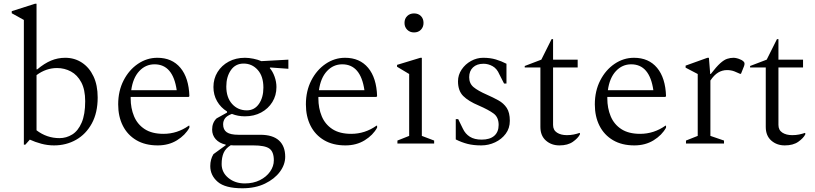

<svg xmlns="http://www.w3.org/2000/svg" viewBox="-20 -770 4370 1030"><path d="M108 6V-663L43 -699V-710L168 -750H176V-398H180Q218 -430 254 -445Q290 -460 330 -460Q380 -460 419.5 -434Q459 -408 481.5 -360.5Q504 -313 504 -247Q504 -165 472.5 -107.5Q441 -50 388 -20Q335 10 270 10Q235 10 201.5 1Q168 -8 140 -21L116 6ZM286 -405Q227 -405 176 -367V-71Q231 -29 299 -29Q336 -29 367.5 -48.5Q399 -68 418 -112Q437 -156 437 -227Q437 -289 416 -328.5Q395 -368 360.5 -386.5Q326 -405 286 -405Z M826 10Q759 10 711.5 -18Q664 -46 639 -95.5Q614 -145 614 -210Q614 -282 643 -338.5Q672 -395 720 -427.5Q768 -460 824 -460Q903 -460 948 -406Q993 -352 996 -254L992 -250H681Q681 -246 681 -242Q681 -190 699 -146.5Q717 -103 756 -77.5Q795 -52 857 -52Q931 -52 993 -96H996V-85Q974 -45 929.5 -17.5Q885 10 826 10ZM809 -425Q761 -425 727 -388.5Q693 -352 684 -286H928Q908 -425 809 -425Z M1294 -146Q1256 -146 1224 -159Q1197 -149 1187 -135Q1177 -121 1177 -103Q1177 -74 1196.5 -60.5Q1216 -47 1259 -47H1376Q1443 -47 1476.5 -16.5Q1510 14 1510 71Q1510 113 1481.5 151.5Q1453 190 1401.5 215Q1350 240 1280 240Q1188 240 1148 205.5Q1108 171 1108 121Q1108 85 1125 57L1191 9V6Q1156 -2 1137 -23.5Q1118 -45 1118 -75Q1118 -112 1142 -135L1198 -166V-172Q1164 -193 1144.5 -227Q1125 -261 1125 -303Q1125 -348 1147 -383.5Q1169 -419 1207 -439.5Q1245 -460 1294 -460Q1315 -460 1339.5 -455Q1364 -450 1382 -442L1527 -450V-401L1430 -408L1427 -405Q1443 -387 1453 -359Q1463 -331 1463 -303Q1463 -258 1441 -222.5Q1419 -187 1381 -166.5Q1343 -146 1294 -146ZM1304 -178Q1345 -178 1369 -212.5Q1393 -247 1393 -300Q1393 -361 1362.5 -395Q1332 -429 1287 -429Q1243 -429 1218.5 -393.5Q1194 -358 1194 -306Q1194 -247 1225 -212.5Q1256 -178 1304 -178ZM1169 110Q1169 155 1205 184.5Q1241 214 1293 214Q1339 214 1374 196.5Q1409 179 1429 150.5Q1449 122 1449 90Q1449 44 1425 27Q1401 10 1339 10H1233Q1225 10 1218 9Q1190 26 1179.5 50.5Q1169 75 1169 110Z M1833 10Q1766 10 1718.5 -18Q1671 -46 1646 -95.5Q1621 -145 1621 -210Q1621 -282 1650 -338.5Q1679 -395 1727 -427.5Q1775 -460 1831 -460Q1910 -460 1955 -406Q2000 -352 2003 -254L1999 -250H1688Q1688 -246 1688 -242Q1688 -190 1706 -146.5Q1724 -103 1763 -77.5Q1802 -52 1864 -52Q1938 -52 2000 -96H2003V-85Q1981 -45 1936.5 -17.5Q1892 10 1833 10ZM1816 -425Q1768 -425 1734 -388.5Q1700 -352 1691 -286H1935Q1915 -425 1816 -425Z M2201 -596Q2179 -596 2164.5 -610.5Q2150 -625 2150 -647Q2150 -670 2164.5 -684Q2179 -698 2201 -698Q2224 -698 2238 -684Q2252 -670 2252 -647Q2252 -625 2238 -610.5Q2224 -596 2201 -596ZM2112 0V-16L2175 -41V-373L2110 -412V-422L2235 -460H2243V-41L2309 -16V0Z M2562 10Q2520 10 2488.5 2Q2457 -6 2425 -22V-131H2438L2463 -80Q2476 -52 2500.5 -36.5Q2525 -21 2564 -21Q2608 -21 2631.5 -41.5Q2655 -62 2655 -100Q2655 -141 2628 -161Q2601 -181 2548 -204Q2493 -227 2465 -255Q2437 -283 2437 -334Q2437 -368 2456.5 -397Q2476 -426 2507 -443Q2538 -460 2572 -460Q2610 -460 2640 -451Q2670 -442 2697 -428V-322H2684L2659 -371Q2646 -402 2622.5 -415Q2599 -428 2574 -428Q2538 -428 2517.5 -408.5Q2497 -389 2497 -356Q2497 -322 2520.5 -302.5Q2544 -283 2592 -262Q2626 -247 2654 -231.5Q2682 -216 2698.5 -191Q2715 -166 2715 -122Q2715 -82 2693 -52.5Q2671 -23 2636 -6.5Q2601 10 2562 10Z M2981 10Q2938 10 2908.5 -16Q2879 -42 2879 -89V-408H2795V-416L2884 -450L2939 -560H2947V-450H3079V-408H2947V-100Q2947 -72 2968 -58.5Q2989 -45 3021 -45Q3041 -45 3058 -48.5Q3075 -52 3089 -57L3091 -56V-49Q3081 -29 3053.5 -9.5Q3026 10 2981 10Z M3383 10Q3316 10 3268.5 -18Q3221 -46 3196 -95.5Q3171 -145 3171 -210Q3171 -282 3200 -338.5Q3229 -395 3277 -427.5Q3325 -460 3381 -460Q3460 -460 3505 -406Q3550 -352 3553 -254L3549 -250H3238Q3238 -246 3238 -242Q3238 -190 3256 -146.5Q3274 -103 3313 -77.5Q3352 -52 3414 -52Q3488 -52 3550 -96H3553V-85Q3531 -45 3486.5 -17.5Q3442 10 3383 10ZM3366 -425Q3318 -425 3284 -388.5Q3250 -352 3241 -286H3485Q3465 -425 3366 -425Z M3660 0V-16L3723 -41V-373L3658 -407V-418L3775 -460H3783L3790 -373H3793Q3823 -412 3843.5 -430.5Q3864 -449 3881 -454.5Q3898 -460 3915 -460Q3923 -460 3933 -457.5Q3943 -455 3949 -452Q3960 -448 3967 -442Q3974 -436 3974 -429Q3974 -426 3973.5 -422Q3973 -418 3971 -414L3955 -374H3950L3920 -387Q3902 -394 3880 -394Q3855 -394 3833 -381Q3811 -368 3791 -338V-41L3864 -16V0Z M4190 10Q4147 10 4117.5 -16Q4088 -42 4088 -89V-408H4004V-416L4093 -450L4148 -560H4156V-450H4288V-408H4156V-100Q4156 -72 4177 -58.5Q4198 -45 4230 -45Q4250 -45 4267 -48.5Q4284 -52 4298 -57L4300 -56V-49Q4290 -29 4262.5 -9.5Q4235 10 4190 10Z"/></svg>

Font: Spectral Light
Style: Regular
Weight: 300
Designer: Jean-Baptiste Levee
Foundry: Production Type
Version: Version 2.001